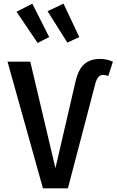

<svg xmlns="http://www.w3.org/2000/svg" viewBox="-20 -1026 640 1046"><path d="M543 -618Q527 -618 517 -607.5Q507 -597 500 -573L350 0H214L21 -690H145L282 -110L392 -584Q407 -648 439 -676.5Q471 -705 526 -705Q561 -705 595 -690L570 -612Q552 -618 543 -618ZM185 -792 70 -962 156 -1006 248 -824ZM347 -794 239 -965 326 -1006 412 -824Z"/></svg>

Font: Fira Mono Medium
Style: Regular
Weight: 500
Designer: Carrois Corporate & Edenspiekermann AG
Foundry: Carrois Corporate GbR & Edenspiekermann AG
Version: Version 3.206